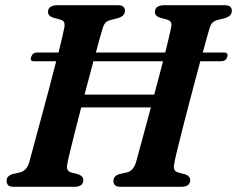

<svg xmlns="http://www.w3.org/2000/svg" viewBox="-20 -720 914 740"><path d="M239.5 -88.5Q233 -60.5 255.5 -55L280.5 -48.5Q301 -41.5 301 -26Q301 0 266 0H35Q17.5 0 11.5 -6.2Q5.5 -12.5 5.5 -22.5Q5 -33 12 -39.8Q19 -46.5 29.5 -49.5L57 -55.5Q82 -61.5 92 -92Q98 -114.5 110 -158.8Q122 -203 137 -258.8Q152 -314.5 167.8 -373.2Q183.5 -432 196.5 -484H111Q94 -484 100 -500.5Q105.5 -517.5 123 -517.5H205.5Q213 -548 218.8 -572.2Q224.5 -596.5 227.5 -611.5Q230.5 -625 227.5 -633Q224.5 -641 212 -644.5L186 -651.5Q165 -658.5 165 -674Q165 -700 203.5 -700H432Q449.5 -700 455.5 -694Q461.5 -688 461.5 -678Q461.5 -658.5 435.5 -650.5L407 -643Q393.5 -639.5 387 -633Q380.5 -626.5 375.5 -610.5Q371 -595.5 364.2 -571.5Q357.5 -547.5 349.5 -517.5H617Q624.5 -548 630.2 -572.2Q636 -596.5 639 -611.5Q642.5 -625 639.2 -633Q636 -641 623.5 -644.5L597.5 -651.5Q577 -658 577 -674Q577 -700 615.5 -700H844Q861.5 -700 867.5 -694Q873.5 -688 873.5 -678Q873.5 -658.5 848 -650.5L819 -643Q806 -639.5 799.2 -633Q792.5 -626.5 787.5 -610.5Q783 -595.5 776.2 -571.5Q769.5 -547.5 761.5 -517.5H843.5Q861.5 -517.5 855.5 -500.5Q850.5 -484 832.5 -484H752Q737 -428.5 720.5 -365.8Q704 -303 689 -245Q674 -187 663.8 -145Q653.5 -103 651.5 -88.5Q645 -60.5 667.5 -55L692.5 -48.5Q713 -41.5 713 -26Q713 0 677.5 0H447.5Q429.5 0 423.2 -6.2Q417 -12.5 417 -22.5Q417 -33 424 -39.8Q431 -46.5 441.5 -49.5L469 -55.5Q493 -61 503.5 -92Q511 -119.5 527 -178.2Q543 -237 561.5 -306H293Q280 -255.5 268.5 -210.2Q257 -165 249.2 -132.8Q241.5 -100.5 239.5 -88.5ZM306 -355.5H574.5Q583.5 -389 592 -421.5Q600.5 -454 608.5 -484H340Q324 -423 306 -355.5Z"/></svg>

Font: Fraunces 9pt SemiBold
Style: Italic
Weight: 600
Italic angle: -16°
Version: Version 1.000;[b76b70a41]